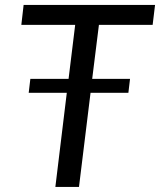

<svg xmlns="http://www.w3.org/2000/svg" viewBox="-20 -736 630 756"><path d="M590.5 -716.5 581 -638H369.5L343 -425.5H492L485.5 -370.5H336.5L291 0H198L243 -370.5H93L99.5 -425.5H250L276 -638H64L73 -716.5Z"/></svg>

Font: Lato
Style: Italic
Weight: 400
Italic angle: -7°
Designer: Lukasz Dziedzic
Foundry: tyPoland Lukasz Dziedzic
Version: Version 2.007; 2014-02-27